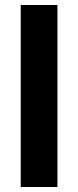

<svg xmlns="http://www.w3.org/2000/svg" viewBox="-20 -749 313 769"><path d="M63 0V-729H210V0Z"/></svg>

Font: Mona Sans ExtraLight
Style: Bold
Weight: 700
Version: Version 2.000